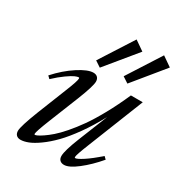

<svg xmlns="http://www.w3.org/2000/svg" viewBox="-168 -813 878 939"><g transform="rotate(30 270.5 -343.5)"><path d="M244.1 -488.3 210.9 -510.3 331.1 -697.8 385.3 -660.2ZM399.9 -488.3 366.2 -510.3 486.3 -697.8 540.5 -660.2ZM84 11.2Q68.8 11.2 60.3 2.7Q51.8 -5.9 51.8 -21Q51.8 -46.9 90.8 -146.5L155.3 -308.6Q182.6 -376 182.6 -391.1Q182.6 -396 178.7 -396Q171.9 -396 158.2 -390.1Q144.5 -384.3 117.2 -365Q89.8 -345.7 58.6 -316.4L44.9 -329.6Q93.3 -383.3 146 -417.5Q198.7 -451.7 230 -451.7Q245.1 -451.7 253.7 -443.1Q262.2 -434.6 262.2 -419.4Q262.2 -393.6 227.1 -305.2L160.6 -139.2Q129.9 -62.5 129.9 -48.8Q129.9 -44.9 133.8 -44.9Q137.2 -44.9 147 -49.3Q156.7 -53.7 174.8 -65.9Q192.9 -78.1 214.4 -96.7Q235.8 -115.2 263.7 -147.2Q291.5 -179.2 319.8 -219.2Q348.1 -259.3 380.9 -318.6Q413.6 -377.9 443.8 -446.8H510.7L385.3 -131.3Q357.4 -62 357.4 -49.3Q357.4 -44.9 361.3 -44.9Q371.6 -44.9 403.3 -65.4Q435.1 -85.9 480.5 -126L494.1 -112.8Q449.7 -60.5 403.6 -24.7Q357.4 11.2 329.6 11.2Q314.5 11.2 305.9 2.7Q297.4 -5.9 297.4 -21Q297.4 -50.8 330.6 -133.8L396 -296.9Q360.4 -230.5 321.8 -176.5Q283.2 -122.6 249.8 -88.4Q216.3 -54.2 183.8 -31Q151.4 -7.8 127 1.7Q102.5 11.2 84 11.2Z"/></g></svg>

Font: Elstob 10pt
Style: Italic
Weight: 400
Italic angle: -20°
Designer: Peter S. Baker
Version: Version 1.015